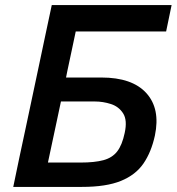

<svg xmlns="http://www.w3.org/2000/svg" viewBox="-20 -733 693 753"><path d="M301.5 0H32Q44 -58.5 55.5 -113Q67 -167.5 81.5 -234.5L132 -472.5Q146.5 -541.5 158.5 -598Q170.5 -654.5 183 -713H653L631.5 -609.5H277Q269.5 -573.5 261.5 -536.2Q253.5 -499 244.5 -456.5L239 -429H377.5Q498.5 -429 554 -367.8Q609.5 -306.5 587.5 -201.5Q573.5 -137 542.8 -92Q512 -47 454.2 -23.5Q396.5 0 301.5 0ZM168 -95.5H296.5Q351 -95.5 385.5 -104.8Q420 -114 439.5 -139Q459 -164 469 -211.5Q480 -261.5 463 -288.2Q446 -315 415 -325Q384 -335 352 -335H219L201.5 -252.5Q191.5 -206.5 184.2 -171.5Q177 -136.5 168 -95.5Z"/></svg>

Font: Commissioner Medium
Style: Italic
Weight: 500
Italic angle: -12°
Designer: Kostas Bartsokas
Foundry: Kostas Bartsokas
Version: Version 1.000; ttfautohint (v1.8.3)